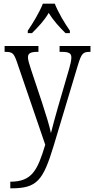

<svg xmlns="http://www.w3.org/2000/svg" viewBox="-20 -786 512 1044"><path d="M131 -619V-606H154C189 -641 220 -673 245 -716C271 -673 301 -641 336 -606H360V-619C333 -657 295 -721 278 -766H213C196 -721 157 -657 131 -619ZM36 202V238H41C181 238 214 197 272 6L403 -430C423 -496 431 -504 469 -504H472V-536H304V-504H316C357 -504 368 -495 368 -473C368 -458 363 -436 356 -412L294 -199C279 -145 266 -100 257 -62C250 -98 231 -160 209 -227L149 -407C138 -440 132 -461 132 -474C132 -494 143 -504 183 -504H189V-536H5V-504H8C48 -504 55 -497 72 -449L226 1C184 140 154 202 36 202Z"/></svg>

Font: Noto Serif Devanagari Condensed Light
Style: Regular
Weight: 300
Width: 3
Designer: Universal Thirst, Indian Type Foundry and the Monotype Design Team
Foundry: Monotype Imaging Inc.
Version: Version 2.004